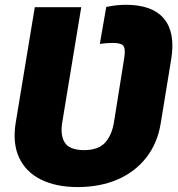

<svg xmlns="http://www.w3.org/2000/svg" viewBox="-20 -757 728 787"><path d="M298.3 9.8Q210 9.8 147.9 -21Q85.9 -51.8 58.3 -110.8Q30.8 -169.9 44.4 -253.9L122.6 -727.5H313L234.9 -253.9Q226.6 -202.1 245.8 -172.1Q265.1 -142.1 324.7 -141.6Q383.3 -142.1 410.6 -172.1Q438 -202.1 446.8 -253.9L488.8 -516.6Q495.1 -554.2 486.8 -567.6Q478.5 -581.1 441.9 -581.1Q430.7 -581.1 418.2 -580.1Q405.8 -579.1 389.2 -577.1L415.5 -728.5Q439 -733.4 458.5 -735.4Q478 -737.3 496.6 -737.3Q604.5 -737.3 651.9 -680.7Q699.2 -624 682.1 -516.6L639.2 -253.9Q626 -170.4 579.8 -111.3Q533.7 -52.2 461.7 -21.2Q389.6 9.8 298.3 9.8Z"/></svg>

Font: Inter 20pt Black
Style: Italic
Weight: 900
Italic angle: -9.3988°
Version: Version 4.001;git-66647c0bb